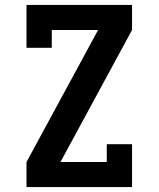

<svg xmlns="http://www.w3.org/2000/svg" viewBox="-20 -755 640 775"><path d="M87 0V-101L376 -634H189V-562H87V-735H513V-634L224 -101H411V-173H513V0Z"/></svg>

Font: Iosevka Plex Etoile
Style: Bold
Weight: 700
Designer: Belleve Invis
Foundry: Belleve Invis
Version: Version 25.1.1; ttfautohint (v1.8.4)